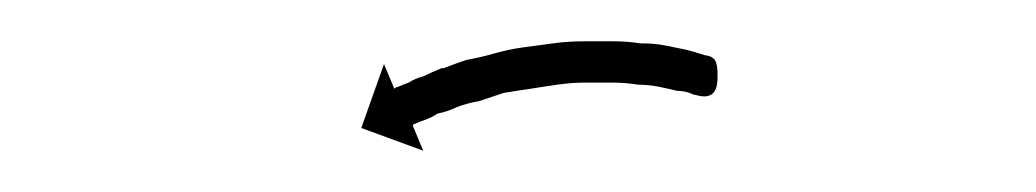

<svg xmlns="http://www.w3.org/2000/svg" viewBox="-20 -246 502 93"><path d="M317 -200Q317 -200 317 -200Q317 -200 317 -200Q317 -200 317 -200Q317 -200 317 -200Q316 -200 314 -201Q314 -201 314 -201Q314 -201 314 -201Q314 -201 314 -201Q314 -201 314 -201Q311 -202 308 -202Q308 -202 308 -202Q308 -202 308 -202Q308 -202 308 -202Q308 -202 308 -202Q304 -203 299 -204Q299 -204 299 -204Q299 -204 299 -204Q299 -204 299 -204Q299 -204 299 -204Q294 -205 288 -205Q288 -205 288.5 -205Q289 -205 289 -205Q289 -205 289 -205Q289 -205 289 -205Q283 -206 276 -206Q276 -206 276 -206Q276 -206 277 -206Q277 -206 277 -206Q277 -206 277 -206Q270 -206 263 -206Q263 -206 263 -206Q263 -206 264 -206Q264 -206 264 -206Q264 -206 264 -206Q257 -206 250 -205Q250 -205 250 -205Q250 -205 250 -205Q250 -205 250 -205Q250 -205 250 -205Q243 -204 237 -203Q237 -203 237 -203Q237 -203 237 -203Q237 -203 237 -203Q237 -203 237 -203Q230 -202 224 -201Q224 -201 224 -201Q224 -201 224 -201Q224 -201 224 -201Q224 -201 224 -201Q218 -199 212 -197Q212 -197 212 -197Q212 -197 212 -197Q212 -197 212 -197Q212 -197 212 -197Q206 -196 201 -194Q201 -194 201 -194Q201 -194 201 -194Q201 -194 201 -194Q201 -194 201 -194Q197 -192 192 -191Q192 -191 192 -191Q192 -191 192 -191Q192 -191 192 -191Q192 -191 192 -191Q189 -189 186 -188Q186 -188 186 -188Q186 -188 186 -188Q186 -188 186 -188Q186 -188 186 -188Q183 -187 181 -186Q181 -186 181 -186Q181 -186 181 -186Q181 -186 181 -186Q181 -186 181 -186Q180 -186 180 -185L185 -173L155 -184L166 -215L171 -203Q172 -204 173 -204Q173 -204 173 -204Q173 -204 173 -204Q173 -204 173 -204Q173 -204 173 -204Q175 -205 178 -206Q178 -206 178 -206Q178 -206 178 -206Q178 -206 178 -206Q178 -206 178 -206Q181 -208 185 -209Q185 -209 185 -209Q185 -209 185 -209Q185 -209 185 -209Q185 -209 185 -209Q189 -211 194 -213Q194 -213 194.5 -213Q195 -213 195 -213Q195 -213 195 -213Q195 -213 195 -213Q200 -215 206 -217Q206 -217 206 -217Q206 -217 206 -217Q206 -217 206 -217Q206 -217 206 -217Q212 -218 219 -220Q219 -220 219 -220Q219 -220 219 -220Q219 -220 219 -220Q219 -220 219 -220Q226 -222 233 -223Q233 -223 233 -223Q233 -223 233 -223Q233 -223 233 -223Q233 -223 233 -223Q241 -224 248 -225Q248 -225 248 -225Q248 -225 248 -225Q248 -225 248 -225Q248 -225 248 -225Q255 -226 263 -226Q263 -226 263 -226Q263 -226 263 -226Q263 -226 263 -226Q263 -226 263 -226Q270 -226 277 -226Q277 -226 277 -226Q277 -226 277 -226Q277 -226 277 -226Q277 -226 277 -226Q284 -226 290 -225Q290 -225 290 -225Q290 -225 290 -225Q290 -225 290.5 -225Q291 -225 291 -225Q297 -225 302 -224Q302 -224 302 -224Q302 -224 302 -224Q302 -224 302 -224Q302 -224 302 -224Q307 -223 312 -222Q312 -222 312 -222Q312 -222 312 -222Q312 -222 312 -222Q312 -222 312 -222Q316 -221 319 -220Q319 -220 319 -220Q319 -220 319 -220Q319 -220 319 -220Q319 -220 319 -220Q322 -219 323 -219Q323 -219 323 -219Q323 -219 323 -219Q323 -219 323 -219Q323 -219 323 -219Q330 -217 324.5 -208Q319 -199 317 -200L325 -218Q328 -217 327.5 -207Q327 -197 317 -200Z"/></svg>

Font: FRB American Cursive Just Arrows Black
Style: Bold Italic
Weight: 900
Italic angle: -25°
Version: Version 2.0;Modular Font Editor K font №1